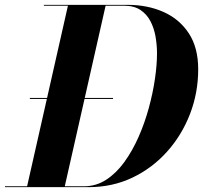

<svg xmlns="http://www.w3.org/2000/svg" viewBox="-58 -770 835 790"><path d="M64.9 -367H407.1V-363H64.9ZM307.5 0H-37.5V-3.5H53.5L221.5 -746.5H122.5V-750H467.5Q549 -750 614.8 -720.8Q680.5 -691.5 719 -632.8Q757.5 -574 757.5 -485Q757.5 -388.5 723.8 -301Q690 -213.5 629.2 -145.8Q568.5 -78 486.5 -39Q404.5 0 307.5 0ZM452.5 -746.5H376.5L208.5 -3.5H287.5Q337.5 -3.5 379 -30.5Q420.5 -57.5 453.8 -103.5Q487 -149.5 512.2 -206.8Q537.5 -264 554.2 -325.5Q571 -387 579.5 -445.2Q588 -503.5 588 -550Q588 -584.5 582 -619.2Q576 -654 561 -682.8Q546 -711.5 519.8 -729Q493.5 -746.5 452.5 -746.5Z"/></svg>

Font: Bodoni* 48pt
Style: Bold Italic
Weight: 700
Italic angle: -13°
Version: Version 2.3